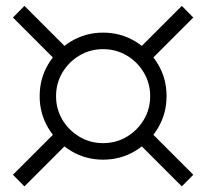

<svg xmlns="http://www.w3.org/2000/svg" viewBox="-20 -824 718 668"><path d="M338.5 -268.5Q278 -268.5 227.8 -298.5Q177.5 -328.5 147.8 -378.8Q118 -429 118 -489.5Q118 -550.5 147.8 -600.5Q177.5 -650.5 227.8 -680.5Q278 -710.5 338.5 -710.5Q399.5 -710.5 449.8 -680.5Q500 -650.5 529.8 -600.5Q559.5 -550.5 559.5 -489.5Q559.5 -429 529.8 -378.8Q500 -328.5 449.8 -298.5Q399.5 -268.5 338.5 -268.5ZM338.5 -326Q383.5 -326 420.8 -348Q458 -370 480.2 -407.2Q502.5 -444.5 502.5 -489.5Q502.5 -534.5 480.2 -571.8Q458 -609 420.8 -631Q383.5 -653 338.5 -653Q294 -653 256.8 -631Q219.5 -609 197.2 -571.8Q175 -534.5 175 -489.5Q175 -444.5 197.2 -407.2Q219.5 -370 256.8 -348Q294 -326 338.5 -326ZM500.5 -611 460.5 -651.5 612.5 -803.5 652.5 -763ZM177 -368 217 -327.5 65 -175.5 25 -216ZM217 -651.5 177 -611 25 -763 65 -803.5ZM460.5 -327.5 500.5 -368 652.5 -216 612.5 -175.5Z"/></svg>

Font: Edu VIC WA NT Hand Pre
Style: Regular
Weight: 400
Designer: Tina and Corey Anderson, Eben Sorkin, Mirko Velimirovic
Foundry: Google for Education
Version: Version 1.000